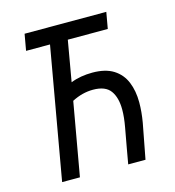

<svg xmlns="http://www.w3.org/2000/svg" viewBox="-104 -782 794 870"><g transform="rotate(-15 293.0 -346.5)"><path d="M80.6 0 189 -616.7H76.7L90.3 -693.4H473.6L460 -616.7H272.5L239.3 -425.8Q262.2 -435.1 288.1 -439.5Q314 -443.8 340.3 -443.8Q402.3 -443.8 439.9 -419.9Q477.5 -396 494.6 -354.2Q511.7 -312.5 511.7 -258.8Q511.7 -214.4 503.2 -165.5Q494.6 -116.7 484.9 -69.3L471.7 0H390.6L403.3 -71.8Q412.1 -120.6 420.4 -166Q428.7 -211.4 428.7 -247.1Q428.7 -303.2 405.3 -335.7Q381.8 -368.2 323.7 -368.2Q273.4 -368.2 224.6 -342.8L164.1 0Z"/></g></svg>

Font: CaskaydiaCove NFP SemiLight
Style: Italic
Weight: 350
Italic angle: -10°
Designer: Aaron Bell
Foundry: Saja Typeworks
Version: Version 2111.001; VTT 6.35;Nerd Fonts 3.1.1